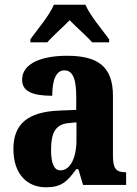

<svg xmlns="http://www.w3.org/2000/svg" viewBox="-20 -786 581 816"><path d="M109 -619V-606H181C202 -631 249 -672 276 -700C302 -673 353 -628 372 -606H444V-619C416 -657 362 -721 343 -766H209C191 -721 136 -657 109 -619ZM175 10C240 10 265 -13 304 -67H313L333 0H516V-54H513C473 -54 460 -70 460 -125V-379C460 -504 395 -549 265 -549C160 -549 74 -518 74 -447C74 -399 115 -379 202 -379C202 -447 219 -487 253 -487C291 -487 304 -448 304 -374V-319L232 -316C102 -311 37 -262 37 -153C37 -42 99 10 175 10ZM237 -62C209 -62 197 -93 197 -149C197 -221 215 -258 273 -263L305 -266V-191C305 -114 278 -62 237 -62Z"/></svg>

Font: Noto Serif Condensed ExtraBold
Style: Regular
Weight: 800
Width: 3
Designer: Monotype Design Team
Foundry: Monotype Imaging Inc.
Version: Version 2.013